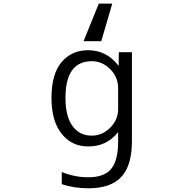

<svg xmlns="http://www.w3.org/2000/svg" viewBox="-20 -807 1040 1058"><path d="M707 -519.5V-30.3Q707 104.5 648.9 167.5Q590.8 230.5 466.8 230.5Q387.7 230.5 320.3 208V140.6Q390.6 169.9 466.8 169.9Q553.7 169.9 592.3 124Q630.9 78.1 630.9 -27.3V-77.1H628.9Q568.4 0 465.8 0Q375 0 319.3 -70.3Q263.7 -140.6 263.7 -266.6Q263.7 -399.4 319.3 -464.8Q375 -530.3 465.8 -530.3Q566.4 -530.3 631.8 -446.3H633.8L634.8 -519.5ZM598.6 -787.1 538.1 -580.1H440.4L524.4 -787.1ZM340.8 -266.6Q340.8 -166 379.4 -112.8Q418 -59.6 485.4 -59.6Q543 -59.6 586.9 -103Q630.9 -146.5 630.9 -206.1V-322.3Q630.9 -381.8 587.4 -425.8Q543.9 -469.7 485.4 -469.7Q340.8 -469.7 340.8 -266.6Z"/></svg>

Font: GenEi Gothic M SemiLight
Style: Regular
Weight: 350
Designer: o_tamon (Modified); [Source Han Sans]
Ryoko NISHIZUKA  (kana & ideographs); Paul D. Hunt (Latin, Greek & Cyrillic); Wenl
Version: Version 1.1a;Original Version 1.004